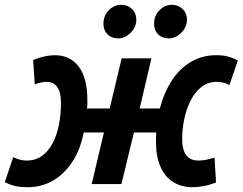

<svg xmlns="http://www.w3.org/2000/svg" viewBox="-55 -767 1011 800"><path d="M60 13Q31 13 10 8.5Q-11 4 -35 -8L0 -112Q15 -105 28.5 -101.5Q42 -98 55 -98Q93 -98 120 -117.5Q147 -137 164.5 -170.5Q182 -204 190.5 -247Q199 -290 199 -336Q199 -363 193.5 -383Q188 -403 174.5 -414.5Q161 -426 138 -426Q129 -426 116.5 -423.5Q104 -421 90 -415L83 -517Q108 -527 130.5 -532Q153 -537 173 -537Q237 -537 273 -489.5Q309 -442 309 -350Q309 -340 309 -331.5Q309 -323 307 -315H402L452 -524H576L527 -315H611Q629 -383 662 -433Q695 -483 742 -510Q789 -537 845 -537Q873 -537 893 -532Q913 -527 936 -515L901 -413Q887 -420 874 -423Q861 -426 848 -426Q811 -426 783.5 -404Q756 -382 738.5 -346.5Q721 -311 712.5 -269.5Q704 -228 704 -189Q704 -158 711.5 -138Q719 -118 734 -108Q749 -98 772 -98Q789 -98 805 -101.5Q821 -105 839 -110L845 -7Q821 3 796 8Q771 13 747 13Q701 13 666.5 -8.5Q632 -30 613.5 -72.5Q595 -115 595 -175Q595 -185 595 -195Q595 -205 596 -215H503L451 0H327L378 -215H294Q279 -141 245 -90.5Q211 -40 164 -13.5Q117 13 60 13ZM649 -607Q621 -607 604 -624Q587 -641 587 -668Q587 -702 609.5 -724.5Q632 -747 661 -747Q688 -747 706 -729.5Q724 -712 724 -685Q724 -663 712.5 -645.5Q701 -628 684 -617.5Q667 -607 649 -607ZM438 -607Q410 -607 393 -624Q376 -641 376 -668Q376 -702 398.5 -724.5Q421 -747 450 -747Q477 -747 495 -729.5Q513 -712 513 -685Q513 -663 501.5 -645.5Q490 -628 473 -617.5Q456 -607 438 -607Z"/></svg>

Font: Ubuntu Sans
Style: Bold Italic
Weight: 700
Italic angle: -13.5°
Designer: Dalton Maag Ltd
Foundry: Dalton Maag Ltd
Version: Version 1.006